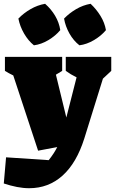

<svg xmlns="http://www.w3.org/2000/svg" viewBox="-61 -795 607 1013"><path d="M140 0 9 -397Q-14 -408 -35 -421V-495H267V-421L234 -401L289 -175L343 -387Q312 -402 286 -421V-495H526V-421L482 -380L384 -65Q343 65 269 131.5Q195 198 93 198Q62 198 28.5 191.5Q-5 185 -41 173L-29 35L196 50Q211 31 222 14Q233 -3 241 -19ZM177 -775Q209 -747 230 -711.5Q251 -676 257 -636Q232 -606 194.5 -583.5Q157 -561 118 -556Q88 -580 66 -618Q44 -656 36 -697Q64 -726 100.5 -747Q137 -768 177 -775ZM417 -775Q447 -747 469 -711.5Q491 -676 498 -636Q473 -606 435 -583.5Q397 -561 358 -556Q327 -580 305.5 -618Q284 -656 277 -697Q305 -726 341 -747Q377 -768 417 -775Z"/></svg>

Font: Piazzolla Black
Style: Regular
Weight: 900
Designer: Juan Pablo del Peral
Foundry: Huerta Tipografica
Version: Version 1.330